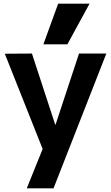

<svg xmlns="http://www.w3.org/2000/svg" viewBox="-20 -810 599 1040"><path d="M125 210 211 -3 6 -519 153 -520 279 -135H281L408 -520H556L270 210ZM345 -570H215L295 -790H465Z"/></svg>

Font: M PLUS 1 Thin
Style: Bold
Weight: 700
Version: Version 1.001